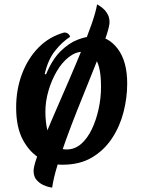

<svg xmlns="http://www.w3.org/2000/svg" viewBox="-20 -740 657 880"><path d="M266 15Q215 15 166 -12.5Q117 -40 85.5 -98Q54 -156 54 -247Q54 -330 81 -401.5Q108 -473 157 -522.5Q206 -572 274 -591Q285 -591 292.5 -585Q300 -579 301 -571Q266 -549 233 -508Q200 -467 185 -401L191 -399Q219 -467 257.5 -505Q296 -543 337 -558.5Q378 -574 411 -574Q476 -574 519.5 -516.5Q563 -459 563 -357Q563 -293 546.5 -227.5Q530 -162 494 -107Q458 -52 402 -18.5Q346 15 266 15ZM286 -55Q323 -55 352 -80.5Q381 -106 401 -148Q421 -190 432 -240.5Q443 -291 443 -341Q443 -430 420 -466.5Q397 -503 361 -503Q327 -503 295.5 -478.5Q264 -454 240 -413Q216 -372 202 -323.5Q188 -275 188 -228Q188 -181 197.5 -141.5Q207 -102 228.5 -78.5Q250 -55 286 -55ZM425 -720Q425 -720 433.5 -715Q442 -710 453.5 -700Q465 -690 473.5 -674.5Q482 -659 482 -638Q482 -622 469.5 -582.5Q457 -543 435.5 -488Q414 -433 387.5 -368Q361 -303 334 -235Q307 -167 283 -101Q259 -35 242 21.5Q225 78 219 120Q219 120 206 117.5Q193 115 176.5 107Q160 99 147 84Q134 69 134 43Q134 24 148.5 -17.5Q163 -59 186.5 -116.5Q210 -174 239 -240.5Q268 -307 298 -376.5Q328 -446 354.5 -511Q381 -576 400 -630Q419 -684 425 -720Z"/></svg>

Font: Merienda SemiBold
Style: Regular
Weight: 600
Designer: Eduardo Rodriguez Tunni
Foundry: Eduardo Rodriguez Tunni
Version: Version 2.001; ttfautohint (v1.8.4.7-5d5b)